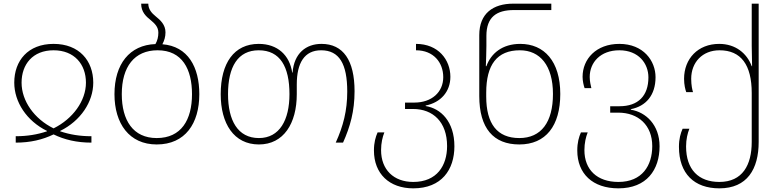

<svg xmlns="http://www.w3.org/2000/svg" viewBox="-20 -780 4252 1050"><path d="M66 0C146 0 213 -16 273 -45C332 -16 400 0 480 0V-35C417 -35 362 -44 309 -62V-64C421 -119 490 -223 490 -328C490 -448 413 -540 273 -540C133 -540 58 -448 58 -328C58 -223 125 -119 237 -64V-62C184 -44 128 -35 66 -35ZM273 -78C167 -130 98 -228 98 -328C98 -428 159 -505 273 -505C387 -505 450 -428 450 -328C450 -228 378 -130 273 -78Z M868 -538C879 -559 885 -579 885 -603C885 -645 857 -670 831 -691C810 -708 791 -729 791 -760H752C752 -714 779 -690 804 -670C825 -652 846 -634 846 -601C846 -579 841 -558 830 -539C689 -534 606 -430 606 -265C606 -104 687 10 837 10C993 10 1070 -105 1070 -265C1070 -413 1008 -527 868 -538ZM837 -25C708 -25 646 -122 646 -265C646 -415 715 -505 842 -505C977 -505 1030 -401 1030 -265C1030 -124 971 -25 837 -25Z M1396 10C1531 10 1603 -105 1603 -265V-318C1603 -436 1645 -505 1736 -505C1836 -505 1879 -430 1879 -279C1879 -175 1857 -90 1816 0H1856C1895 -87 1919 -172 1919 -281C1919 -450 1857 -540 1738 -540C1654 -540 1588 -489 1580 -383H1578C1564 -478 1498 -540 1395 -540C1260 -540 1187 -435 1187 -265C1187 -104 1259 10 1396 10ZM1396 -25C1280 -25 1227 -122 1227 -265C1227 -415 1281 -505 1395 -505C1512 -505 1563 -415 1563 -265C1563 -124 1509 -25 1396 -25Z M2240 250C2395 250 2465 148 2465 20C2465 -116 2390 -187 2308 -200V-203C2390 -219 2443 -279 2443 -360C2443 -453 2377 -540 2255 -540V-505C2351 -505 2404 -438 2404 -358C2404 -276 2341 -219 2246 -219H2195V-184H2239C2348 -184 2425 -113 2425 19C2425 125 2370 215 2240 215C2133 215 2064 148 2064 41C2064 2 2072 -31 2082 -56H2045C2034 -31 2025 -1 2025 43C2025 170 2109 250 2240 250Z M2820 10C2965 10 3044 -92 3044 -266C3044 -445 2956 -540 2825 -540C2727 -540 2665 -488 2640 -418H2637C2638 -447 2640 -500 2640 -529V-584C2640 -687 2696 -725 2790 -725H2995V-760H2787C2677 -760 2601 -707 2601 -588V-255C2601 -78 2679 10 2820 10ZM2820 -25C2699 -25 2639 -103 2639 -252V-273C2639 -426 2698 -505 2823 -505C2933 -505 3004 -422 3004 -266C3004 -112 2940 -25 2820 -25Z M3362 250C3517 250 3587 148 3587 20C3587 -97 3512 -167 3430 -180V-183C3512 -199 3565 -259 3565 -358C3565 -447 3499 -540 3367 -540C3240 -540 3166 -457 3166 -360C3166 -337 3172 -312 3177 -298H3214C3211 -311 3205 -335 3205 -359C3205 -439 3264 -505 3367 -505C3473 -505 3526 -432 3526 -357C3526 -256 3470 -199 3368 -199H3317V-164H3361C3471 -164 3547 -95 3547 19C3547 125 3492 215 3362 215C3245 215 3176 148 3176 41C3176 2 3184 -31 3194 -56H3157C3146 -31 3137 -1 3137 43C3137 170 3221 250 3362 250Z M3914 250C4066 250 4129 145 4129 -4V-760H4091V-529C4091 -500 4092 -447 4093 -418H4091C4065 -488 4003 -540 3913 -540C3797 -540 3721 -459 3721 -349C3721 -316 3728 -289 3733 -276H3770C3766 -288 3760 -314 3760 -349C3760 -439 3821 -505 3915 -505C4032 -505 4091 -426 4091 -271V-4C4091 122 4041 215 3914 215C3801 215 3732 148 3732 21C3732 -18 3740 -51 3750 -76H3713C3702 -51 3693 -21 3693 23C3693 170 3777 250 3914 250Z"/></svg>

Font: Noto Sans Georgian ExtraLight
Style: Regular
Weight: 200
Designer: Monotype Design Team, Akaki Razmadze
Foundry: Google LLC
Version: Version 2.005